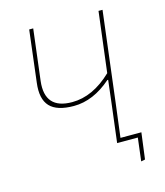

<svg xmlns="http://www.w3.org/2000/svg" viewBox="-112 -723 795 923"><g transform="rotate(-15 285.5 -261.0)"><path d="M387 0 411 -195 424 -305H420Q330 -226 233 -226Q149 -226 114 -263.5Q79 -301 89 -380L120 -637H140L109 -383Q93 -246 230 -246Q333 -246 428 -337L465 -637H485L431 -195L409 -20H513L496 111L476 115L490 0Z"/></g></svg>

Font: Alegreya Sans SC Thin
Style: Italic
Weight: 100
Italic angle: -7°
Designer: Juan Pablo del Peral
Foundry: Huerta Tipografica
Version: Version 2.007